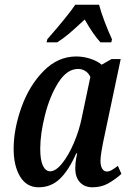

<svg xmlns="http://www.w3.org/2000/svg" viewBox="-20 -786 559 816"><path d="M38 -153Q38 -237 71 -329.5Q104 -422 165 -484Q226 -546 304 -546Q335 -546 365 -536Q395 -526 412 -511L454 -535H493L426 -218Q407 -131 407 -103Q407 -81 414.5 -69Q422 -57 434 -57Q444 -57 454.5 -63Q465 -69 481 -81L496 -47Q468 -22 439 -6Q410 10 373 10Q340 10 320 -11Q300 -32 300 -70Q300 -93 303.5 -111.5Q307 -130 308 -134H304Q272 -62 234.5 -26Q197 10 144 10Q93 10 65.5 -35.5Q38 -81 38 -153ZM328 -288 364 -459Q357 -475 343 -484Q329 -493 312 -493Q265 -493 228.5 -436Q192 -379 171.5 -298Q151 -217 151 -154Q151 -105 162.5 -81.5Q174 -58 193 -58Q217 -58 244 -91.5Q271 -125 294 -178.5Q317 -232 328 -288ZM181 -619Q270 -721 300 -766H401Q409 -735 425 -693Q441 -651 456 -619L453 -606H407Q377 -638 340 -703Q298 -664 274 -643.5Q250 -623 223 -606H178Z"/></svg>

Font: Noto Serif CondSemiBold
Style: Italic
Weight: 600
Width: 3
Italic angle: -12°
Designer: Monotype Design Team
Foundry: Monotype Imaging Inc.
Version: Version 1.001